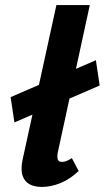

<svg xmlns="http://www.w3.org/2000/svg" viewBox="-20 -731 414 759"><path d="M145 8Q117 8 97 -2.5Q77 -13 69 -37.5Q61 -62 70 -103L203 -711H335L209 -131Q205 -113 208 -102Q211 -91 225 -91Q232 -91 241.5 -94Q251 -97 264 -106L291 -55Q257 -23 219.5 -7.5Q182 8 145 8ZM37 -247 22 -347 359 -493 374 -393Z"/></svg>

Font: Ysabeau Office ExtraBold
Style: Italic
Weight: 800
Italic angle: -12°
Designer: Christian Thalmann (Catharsis Fonts)
Version: Version 2.001;gftools[0.9.30]; featfreeze: tnum,lnum,ss02